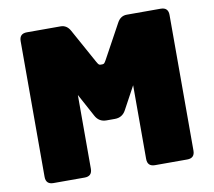

<svg xmlns="http://www.w3.org/2000/svg" viewBox="-79 -811 1007 903"><g transform="rotate(-10 424.5 -360.0)"><path d="M254 0H105Q69 0 69 -36V-684Q69 -720 105 -720H266Q296 -720 312 -690L402 -527Q407 -518 410.5 -514Q414 -510 420 -510H429Q435 -510 438.5 -514Q442 -518 447 -527L536 -690Q552 -720 582 -720H744Q780 -720 780 -684V-36Q780 0 744 0H590Q554 0 554 -36V-388L495 -279Q478 -247 442 -247H402Q366 -247 349 -279L290 -388V-36Q290 0 254 0Z"/></g></svg>

Font: Bungee Tint
Style: Regular
Weight: 400
Designer: David Jonathan Ross
Foundry: David Jonathan Ross
Version: Version 2.001